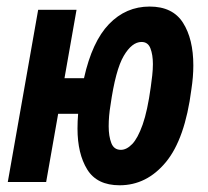

<svg xmlns="http://www.w3.org/2000/svg" viewBox="-20 -547 626 577"><path d="M339.4 9.8Q271.5 9.8 242.2 -37.6Q212.9 -85 212.9 -160.6Q212.9 -182.6 214.8 -205.1H154.8L118.7 0H3.4L94.7 -517.6H210L173.8 -312H232.4Q256.8 -421.9 307.6 -474.6Q358.4 -527.3 429.7 -527.3Q499 -527.3 530 -478.5Q561 -429.7 561 -350.1Q561 -316.4 555.2 -278.8Q536.1 -129.4 478.5 -59.8Q420.9 9.8 339.4 9.8ZM343.3 -96.7Q360.4 -96.7 377.2 -114Q394 -131.3 408.7 -172.6Q423.3 -213.9 433.1 -285.6Q435.5 -302.2 437.5 -320.3Q439.5 -338.4 439.5 -354.5Q439.5 -382.3 432.1 -401.6Q424.8 -420.9 405.3 -420.9Q376.5 -420.9 351.8 -378.9Q327.1 -336.9 312 -230.5Q306.6 -198.2 306.6 -167.5Q306.6 -137.7 314.5 -117.2Q322.3 -96.7 343.3 -96.7Z"/></svg>

Font: Cascadia Code PL SemiBold
Style: Italic
Weight: 600
Italic angle: -10°
Monospace: yes
Designer: Aaron Bell
Foundry: Saja Typeworks
Version: Version 2404.023; ttfautohint (v1.8.4)